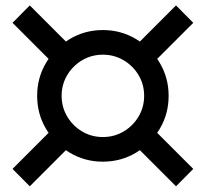

<svg xmlns="http://www.w3.org/2000/svg" viewBox="-20 -834 740 690"><path d="M349.5 -253Q285 -253 231.2 -285Q177.5 -317 145.5 -370.8Q113.5 -424.5 113.5 -489.5Q113.5 -554.5 145.5 -608.2Q177.5 -662 231.2 -694Q285 -726 349.5 -726Q414.5 -726 468.2 -694Q522 -662 554 -608.2Q586 -554.5 586 -489.5Q586 -424.5 554 -370.8Q522 -317 468.2 -285Q414.5 -253 349.5 -253ZM349.5 -341.5Q390.5 -341.5 424.2 -361.5Q458 -381.5 478 -415.2Q498 -449 498 -489.5Q498 -530.5 478 -564Q458 -597.5 424.2 -617.5Q390.5 -637.5 349.5 -637.5Q309 -637.5 275.2 -617.5Q241.5 -597.5 221.5 -564Q201.5 -530.5 201.5 -489.5Q201.5 -449 221.5 -415.2Q241.5 -381.5 275.2 -361.5Q309 -341.5 349.5 -341.5ZM522.5 -600 460.5 -662.5 612.5 -814.5 674.5 -752ZM177 -379 239 -316.5 87 -164.5 25 -227ZM239 -662.5 177 -600 25 -752 87 -814.5ZM460.5 -316.5 522.5 -379 674.5 -227 612.5 -164.5Z"/></svg>

Font: Edu SA Hand Cursive
Style: Regular
Weight: 400
Designer: Tina and Corey Anderson, Eben Sorkin, Mirko Velimirovic
Foundry: Google for Education
Version: Version 2.000